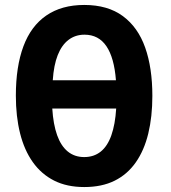

<svg xmlns="http://www.w3.org/2000/svg" viewBox="-20 -745 690 775"><path d="M595 -358Q595 -274 578.5 -206Q562 -138 528 -89.5Q494 -41 442.5 -15.5Q391 10 320 10Q250 10 198.5 -16Q147 -42 112.5 -90.5Q78 -139 61 -207Q44 -275 44 -359Q44 -476 74.5 -558Q105 -640 167 -682.5Q229 -725 320 -725Q415 -725 476 -680Q537 -635 566 -553Q595 -471 595 -358ZM320 -111Q359 -111 386.5 -133Q414 -155 429.5 -199Q445 -243 449 -307H191Q195 -243 210.5 -199.5Q226 -156 253.5 -133.5Q281 -111 320 -111ZM321 -605Q284 -605 256.5 -584Q229 -563 213 -522.5Q197 -482 193 -421H448Q441 -512 409.5 -558.5Q378 -605 321 -605Z"/></svg>

Font: Noto Sans Display Condensed
Style: Bold
Weight: 700
Width: 3
Designer: Monotype Design Team
Foundry: Monotype Imaging Inc.
Version: Version 2.003